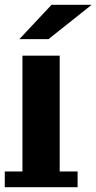

<svg xmlns="http://www.w3.org/2000/svg" viewBox="-22 -771 404 804"><path d="M72 0V-538H228V0ZM-2 -53H303V13H-2ZM59 -607 194 -751H362L181 -607Z"/></svg>

Font: Montserrat Underline Thin
Style: Bold
Weight: 700
Version: Version 9.000